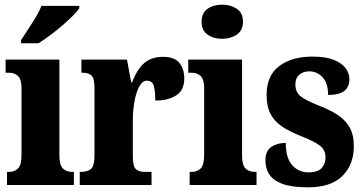

<svg xmlns="http://www.w3.org/2000/svg" viewBox="-20 -791 1553 821"><path d="M10 0V-56H19Q43 -56 57.5 -71Q72 -86 72 -129V-413Q72 -452 57 -466Q42 -480 19 -480H4V-536H234V-127Q234 -85 249 -70.5Q264 -56 287 -56H296V0ZM70 -619Q83 -640 100 -665.5Q117 -691 133 -717.5Q149 -744 157 -766H319V-756Q311 -743 291.5 -723.5Q272 -704 246.5 -682Q221 -660 194 -640Q167 -620 145 -606H70Z M321 0V-56H325Q354 -56 369 -68.5Q384 -81 384 -128V-412Q384 -456 371.5 -468Q359 -480 332 -480H328V-536H523L541 -439H545Q566 -495 597 -521.5Q628 -548 677 -548Q726 -548 747 -522Q768 -496 768 -455Q768 -406 734 -383.5Q700 -361 644 -361Q644 -402 637.5 -424Q631 -446 608 -446Q589 -446 575.5 -421Q562 -396 555 -357Q548 -318 548 -277V-123Q548 -79 561.5 -67.5Q575 -56 598 -56H628V0Z M930 -625Q893 -625 867.5 -643Q842 -661 842 -698Q842 -736 867.5 -753.5Q893 -771 930 -771Q966 -771 992.5 -753.5Q1019 -736 1019 -698Q1019 -661 992.5 -643Q966 -625 930 -625ZM791 0V-56H800Q824 -56 838.5 -71Q853 -86 853 -129V-413Q853 -452 838 -466Q823 -480 800 -480H785V-536H1015V-127Q1015 -85 1030 -70.5Q1045 -56 1068 -56H1077V0Z M1297 10Q1227 10 1187 -5Q1147 -20 1131 -46Q1115 -72 1115 -105Q1115 -146 1140.5 -163Q1166 -180 1202 -180Q1202 -115 1229.5 -84.5Q1257 -54 1299 -54Q1340 -54 1356 -73Q1372 -92 1372 -119Q1372 -150 1347.5 -168.5Q1323 -187 1272 -207Q1221 -227 1187.5 -249Q1154 -271 1137 -303.5Q1120 -336 1120 -385Q1120 -468 1174 -508.5Q1228 -549 1316 -549Q1373 -549 1407.5 -535Q1442 -521 1458 -499Q1474 -477 1474 -453Q1474 -419 1452 -402Q1430 -385 1383 -385Q1383 -435 1359.5 -460.5Q1336 -486 1302 -486Q1277 -486 1260 -471.5Q1243 -457 1243 -430Q1243 -399 1263.5 -381Q1284 -363 1342 -340Q1387 -323 1421 -301.5Q1455 -280 1474 -248Q1493 -216 1493 -166Q1493 -87 1444 -38.5Q1395 10 1297 10Z"/></svg>

Font: Noto Serif Tamil ExtraCondensed Black
Style: Regular
Weight: 900
Width: 2
Designer: Indian Type Foundry, Tom Grace, and the Monotype Design Team
Foundry: Monotype Imaging Inc.
Version: Version 2.004; ttfautohint (v1.8.4.7-5d5b)